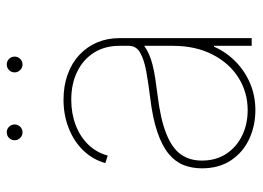

<svg xmlns="http://www.w3.org/2000/svg" viewBox="-122 -630 763 558"><g transform="rotate(-90 259.0 -350.5)"><path d="M218.3 10.7Q173.3 10.7 134.8 -7.1Q96.2 -24.9 72.8 -59.8Q49.3 -94.7 49.3 -145Q49.3 -173.3 58.8 -197.8Q68.4 -222.2 91.3 -241.2Q114.3 -260.3 154.8 -274.2Q195.3 -288.1 257.3 -295.4Q296.9 -300.3 330.8 -306.4Q364.7 -312.5 385 -324Q405.3 -335.4 405.3 -356.9V-384.8Q405.3 -426.8 385.7 -458Q366.2 -489.3 330.8 -506.8Q295.4 -524.4 248.5 -524.4Q208.5 -524.4 174.8 -511.5Q141.1 -498.5 118.2 -474.9Q95.2 -451.2 86.4 -418.5L64.5 -425.3Q74.7 -461.9 101.1 -489.3Q127.4 -516.6 165.8 -531.7Q204.1 -546.9 248.5 -546.9Q289.6 -546.9 322.8 -534.7Q356 -522.5 379.4 -500.5Q402.8 -478.5 415.3 -449Q427.7 -419.4 427.7 -384.8V0H405.3V-109.4H402.8Q386.7 -73.2 359.1 -46.4Q331.5 -19.5 295.7 -4.4Q259.8 10.7 218.3 10.7ZM218.3 -11.7Q270 -11.7 312.5 -38.3Q355 -64.9 380.1 -114Q405.3 -163.1 405.3 -229V-312.5Q395 -304.7 381.1 -298.6Q367.2 -292.5 349.9 -288.1Q332.5 -283.7 310.8 -280.3Q289.1 -276.9 264.2 -273.9Q191.4 -265.1 149.4 -248Q107.4 -231 89.6 -205.6Q71.8 -180.2 71.8 -145Q71.8 -104 91.3 -74.2Q110.8 -44.4 144 -28.1Q177.2 -11.7 218.3 -11.7ZM351.1 -666Q341.8 -666 335 -672.9Q328.1 -679.7 328.1 -689Q328.1 -698.7 335 -705.3Q341.8 -711.9 351.1 -711.9Q360.8 -711.9 367.4 -705.1Q374 -698.2 374 -689Q374 -679.7 367.4 -672.9Q360.8 -666 351.1 -666ZM153.8 -666Q144.5 -666 137.7 -672.9Q130.9 -679.7 130.9 -689Q130.9 -698.7 137.7 -705.3Q144.5 -711.9 153.8 -711.9Q163.6 -711.9 170.2 -705.1Q176.8 -698.2 176.8 -689Q176.8 -679.7 170.2 -672.9Q163.6 -666 153.8 -666Z"/></g></svg>

Font: Inter 18pt Thin
Style: Regular
Weight: 250
Designer: Rasmus Andersson
Foundry: rsms
Version: Version 4.001;git-66647c0bb